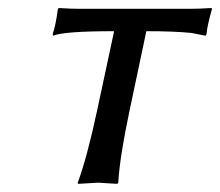

<svg xmlns="http://www.w3.org/2000/svg" viewBox="-20 -451 543 474"><path d="M261.7 -374Q137.2 -374 111.3 -362.8L109.9 -366.2Q117.7 -389.2 123 -429.2L125.5 -431.2Q155.3 -429.2 180.2 -429.2H446.3Q471.7 -429.2 501.5 -431.2L503.4 -429.2Q491.7 -388.2 489.7 -366.2L487.3 -362.8Q487.3 -362.8 453.1 -369.6Q411.1 -374 341.3 -374L300.3 -180.2Q275.4 -63 272 0L269.5 2.9Q267.6 2.9 222.2 0L172.4 2.9L171.9 0Q194.8 -61.5 220.2 -180.2Z"/></svg>

Font: Linux Biolinum Capitals O
Style: Italic Samll Caps
Weight: 400
Italic angle: -12°
Designer: Philipp H. Poll
Foundry: Philipp H. Poll
Version: Version 0.6.2